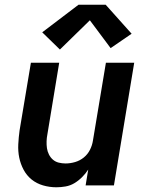

<svg xmlns="http://www.w3.org/2000/svg" viewBox="-20 -786 640 814"><path d="M219 8Q190 8 162.5 0Q135 -8 114 -25Q93 -42 80 -66.5Q67 -91 61.5 -118Q56 -145 57.5 -174.5Q59 -204 63 -233L111 -520H231L181 -217Q178 -202 177.5 -187Q177 -172 179 -158Q181 -144 187.5 -131Q194 -118 204.5 -109Q215 -100 229 -96.5Q243 -93 258 -93Q278 -93 298.5 -99Q319 -105 335.5 -118.5Q352 -132 361.5 -151Q371 -170 374 -190L429 -520H549L463 0H343L354 -67Q343 -50 328 -35Q313 -20 295.5 -9.5Q278 1 258 4.5Q238 8 219 8ZM234 -576 159 -649 313 -766H428L538 -643L449 -582L361 -700Z"/></svg>

Font: Zed Sans Extended
Style: Bold Italic
Weight: 700
Width: 7
Italic angle: -9°
Designer: Belleve Invis
Foundry: Belleve Invis
Version: Version 1.0.0; ttfautohint (v1.8.4)